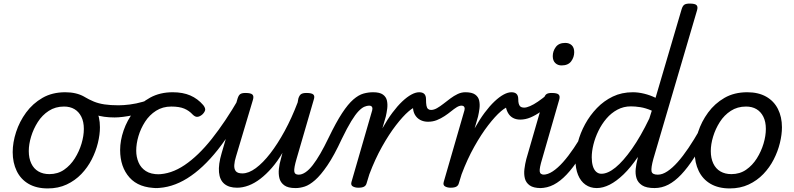

<svg xmlns="http://www.w3.org/2000/svg" viewBox="-20 -1035 4443 1074"><path d="M247 19Q184 19 140 -6.5Q96 -32 73.5 -78.5Q51 -125 51 -184Q51 -238 70 -296.5Q89 -355 126 -405.5Q163 -456 217.5 -487.5Q272 -519 345 -519Q407 -519 450.5 -494.5Q494 -470 516.5 -425.5Q539 -381 539 -323Q539 -282 527.5 -235Q516 -188 493 -143Q470 -98 435 -61.5Q400 -25 353 -3Q306 19 247 19ZM256 -61Q303 -61 338.5 -85.5Q374 -110 398.5 -149Q423 -188 436 -231.5Q449 -275 449 -314Q449 -354 435 -382Q421 -410 396.5 -424.5Q372 -439 338 -439Q290 -439 253 -415Q216 -391 191.5 -352.5Q167 -314 154 -271Q141 -228 141 -190Q141 -150 155 -120.5Q169 -91 195 -76Q221 -61 256 -61Z M621 -378Q559 -378 513.5 -393Q468 -408 419 -436Q405 -446 403.5 -458.5Q402 -471 409.5 -481.5Q417 -492 428.5 -496.5Q440 -501 451 -494Q478 -478 504.5 -467Q531 -456 564.5 -451Q598 -446 643 -446Q671 -446 706.5 -450.5Q742 -455 778.5 -465.5Q815 -476 845 -492Q858 -500 866.5 -490Q875 -480 875 -465Q875 -450 862 -443Q791 -404 726.5 -391Q662 -378 621 -378Z M861 17Q757 17 704.5 -42Q652 -101 652 -196Q652 -249 671.5 -305.5Q691 -362 728 -410.5Q765 -459 820 -489Q875 -519 946 -519Q1003 -519 1044.5 -501Q1086 -483 1117 -447Q1131 -429 1127 -417Q1123 -405 1111 -394Q1098 -383 1085 -381.5Q1072 -380 1058 -394Q1038 -416 1010.5 -427.5Q983 -439 938 -439Q890 -439 853 -415.5Q816 -392 791.5 -354Q767 -316 754.5 -273.5Q742 -231 742 -192Q742 -157 755 -126.5Q768 -96 796 -78Q824 -60 870 -60Q884 -60 890 -48.5Q896 -37 894 -21.5Q892 -6 884 5.5Q876 17 861 17Z M849 17Q830 17 822.5 5.5Q815 -6 816.5 -21.5Q818 -37 829 -48.5Q840 -60 859 -60Q936 -60 1012.5 -111.5Q1089 -163 1164.5 -258Q1240 -353 1316 -484Q1321 -492 1333 -487.5Q1345 -483 1354.5 -473.5Q1364 -464 1359 -455Q1282 -303 1198.5 -197.5Q1115 -92 1027.5 -37.5Q940 17 849 17Z M1306 15Q1261 15 1235 -6.5Q1209 -28 1205 -71.5Q1201 -115 1220 -179L1309 -484Q1315 -503 1324.5 -509Q1334 -515 1353 -515Q1383 -515 1392 -506Q1401 -497 1395 -477L1300 -159Q1292 -134 1290.5 -112Q1289 -90 1299 -77.5Q1309 -65 1336 -65Q1371 -65 1411 -94.5Q1451 -124 1492 -177Q1533 -230 1572.5 -302.5Q1612 -375 1645 -462L1649 -484Q1655 -503 1665 -509Q1675 -515 1694 -515Q1724 -515 1733 -506Q1742 -497 1735 -477L1639 -147Q1624 -96 1626 -77Q1628 -58 1650 -58Q1664 -58 1671 -46.5Q1678 -35 1676.5 -20.5Q1675 -6 1664 5.5Q1653 17 1632 17Q1591 17 1570 1.5Q1549 -14 1543 -38Q1537 -62 1540 -90.5Q1543 -119 1551 -145L1560 -180Q1532 -132 1500.5 -96Q1469 -60 1436.5 -35Q1404 -10 1371 2.5Q1338 15 1306 15Z M1635 17Q1620 17 1615 5.5Q1610 -6 1614.5 -20.5Q1619 -35 1628.5 -46.5Q1638 -58 1651 -58Q1669 -58 1689 -71.5Q1709 -85 1729.5 -111.5Q1750 -138 1772 -176Q1794 -214 1818 -264Q1860 -351 1893.5 -402Q1927 -453 1956.5 -478.5Q1986 -504 2013 -511.5Q2040 -519 2067 -519Q2078 -519 2081 -507.5Q2084 -496 2080 -481.5Q2076 -467 2067 -455.5Q2058 -444 2044 -444Q2033 -444 2018.5 -438Q2004 -432 1986 -413.5Q1968 -395 1945 -357.5Q1922 -320 1892 -258Q1849 -165 1811.5 -110Q1774 -55 1742.5 -27.5Q1711 0 1684.5 8.5Q1658 17 1635 17Z M1984 15Q1967 15 1954 8Q1941 1 1946 -17L2062 -418Q2065 -429 2061 -436.5Q2057 -444 2045 -444Q2033 -444 2028 -455.5Q2023 -467 2025.5 -481.5Q2028 -496 2039 -507.5Q2050 -519 2067 -519Q2104 -519 2122 -506Q2140 -493 2144.5 -472Q2149 -451 2146 -427.5Q2143 -404 2138 -383L2119 -317Q2147 -367 2175 -404.5Q2203 -442 2230 -467.5Q2257 -493 2281 -506Q2305 -519 2325 -519Q2344 -519 2351.5 -507Q2359 -495 2357.5 -479Q2356 -463 2345 -451Q2334 -439 2315 -439Q2297 -439 2265.5 -412Q2234 -385 2195 -334.5Q2156 -284 2117 -214.5Q2078 -145 2046 -60L2031 -11Q2028 2 2017.5 8.5Q2007 15 1984 15Z M2374 -354Q2350 -354 2331 -364Q2312 -374 2301 -393Q2290 -412 2290 -439L2325 -519Q2344 -519 2353.5 -509.5Q2363 -500 2363 -480Q2363 -457 2365.5 -444Q2368 -431 2374.5 -425.5Q2381 -420 2391 -420Q2407 -420 2424.5 -430Q2442 -440 2460.5 -454.5Q2479 -469 2499 -484Q2519 -499 2540 -509Q2561 -519 2583 -519Q2602 -519 2608 -507.5Q2614 -496 2609.5 -481.5Q2605 -467 2592.5 -455.5Q2580 -444 2561 -444Q2549 -444 2534.5 -435Q2520 -426 2503.5 -412.5Q2487 -399 2466.5 -385.5Q2446 -372 2423.5 -363Q2401 -354 2374 -354Z M2500 15Q2483 15 2470 8Q2457 1 2462 -17L2578 -418Q2581 -429 2577 -436.5Q2573 -444 2561 -444Q2549 -444 2544 -455.5Q2539 -467 2541.5 -481.5Q2544 -496 2555 -507.5Q2566 -519 2583 -519Q2620 -519 2638 -506Q2656 -493 2660.5 -472Q2665 -451 2662 -427.5Q2659 -404 2654 -383L2635 -317Q2663 -367 2691 -404.5Q2719 -442 2746 -467.5Q2773 -493 2797 -506Q2821 -519 2841 -519Q2860 -519 2867.5 -507Q2875 -495 2873.5 -479Q2872 -463 2861 -451Q2850 -439 2831 -439Q2813 -439 2781.5 -412Q2750 -385 2711 -334.5Q2672 -284 2633 -214.5Q2594 -145 2562 -60L2547 -11Q2544 2 2533.5 8.5Q2523 15 2500 15Z M2890 -366Q2866 -366 2848.5 -376Q2831 -386 2821 -404.5Q2811 -423 2808 -446L2841 -519Q2860 -519 2869.5 -509.5Q2879 -500 2879 -480Q2879 -465 2881.5 -456Q2884 -447 2888 -442Q2892 -437 2898.5 -435Q2905 -433 2913 -433Q2925 -433 2945 -441.5Q2965 -450 2989 -466.5Q3013 -483 3040 -505Q3050 -515 3060 -506.5Q3070 -498 3073.5 -484Q3077 -470 3066 -460Q3035 -432 3005.5 -411Q2976 -390 2947.5 -378Q2919 -366 2890 -366Z M3005 17Q2964 17 2943 2Q2922 -13 2916 -37Q2910 -61 2913.5 -89.5Q2917 -118 2924 -145L3022 -484Q3028 -503 3037.5 -509Q3047 -515 3066 -515Q3096 -515 3105 -506Q3114 -497 3108 -477L3013 -147Q2997 -95 2999 -76.5Q3001 -58 3024 -58Q3038 -58 3045 -46.5Q3052 -35 3050 -20.5Q3048 -6 3037 5.5Q3026 17 3005 17ZM3121 -669Q3100 -669 3086 -682.5Q3072 -696 3072 -721Q3072 -749 3089 -772Q3106 -795 3142 -795Q3164 -795 3178 -782Q3192 -769 3192 -743Q3192 -715 3175 -692Q3158 -669 3121 -669Z M3000 17Q2986 17 2979.5 5.5Q2973 -6 2974.5 -20.5Q2976 -35 2987 -46.5Q2998 -58 3019 -58Q3044 -58 3072 -76.5Q3100 -95 3129.5 -128Q3159 -161 3190 -207Q3221 -253 3253 -309Q3260 -322 3274 -320.5Q3288 -319 3297 -309Q3306 -299 3299 -286Q3259 -210 3222 -153Q3185 -96 3149.5 -58.5Q3114 -21 3077.5 -2Q3041 17 3000 17Z M3318 17Q3282 17 3255 -2Q3228 -21 3213.5 -56.5Q3199 -92 3199 -140Q3199 -187 3212.5 -239Q3226 -291 3253 -340.5Q3280 -390 3319 -430.5Q3358 -471 3408 -495Q3458 -519 3520 -519Q3550 -519 3583 -511Q3616 -503 3647 -488L3793 -984Q3799 -1003 3808.5 -1009Q3818 -1015 3838 -1015Q3868 -1015 3876.5 -1006Q3885 -997 3879 -977L3635 -147Q3621 -96 3624.5 -77Q3628 -58 3659 -58Q3668 -58 3672.5 -46.5Q3677 -35 3675.5 -20.5Q3674 -6 3666 5.5Q3658 17 3642 17Q3595 17 3571.5 1.5Q3548 -14 3540.5 -38Q3533 -62 3536 -90.5Q3539 -119 3546 -145L3548 -157Q3508 -98 3468 -59.5Q3428 -21 3390.5 -2Q3353 17 3318 17ZM3344 -63Q3380 -63 3423 -98Q3466 -133 3515 -202.5Q3564 -272 3612 -372L3626 -416Q3591 -431 3562 -435.5Q3533 -440 3509 -440Q3468 -440 3433.5 -421.5Q3399 -403 3372.5 -372Q3346 -341 3327.5 -303Q3309 -265 3299.5 -226.5Q3290 -188 3290 -155Q3290 -128 3296 -107Q3302 -86 3314.5 -74.5Q3327 -63 3344 -63Z M3641 17Q3627 17 3620.5 5.5Q3614 -6 3615.5 -20.5Q3617 -35 3628 -46.5Q3639 -58 3660 -58Q3685 -58 3713 -76.5Q3741 -95 3770.5 -128Q3800 -161 3831 -207Q3862 -253 3894 -309Q3901 -322 3915 -320.5Q3929 -319 3938 -309Q3947 -299 3940 -286Q3900 -210 3863 -153Q3826 -96 3790.5 -58.5Q3755 -21 3718.5 -2Q3682 17 3641 17Z M4062 19Q3999 19 3955 -6.5Q3911 -32 3888.5 -78.5Q3866 -125 3866 -184Q3866 -238 3885 -296.5Q3904 -355 3941 -405.5Q3978 -456 4032.5 -487.5Q4087 -519 4160 -519Q4222 -519 4265.5 -494.5Q4309 -470 4331.5 -425.5Q4354 -381 4354 -323Q4354 -282 4342.5 -235Q4331 -188 4308 -143Q4285 -98 4250 -61.5Q4215 -25 4168 -3Q4121 19 4062 19ZM4071 -61Q4118 -61 4153.5 -85.5Q4189 -110 4213.5 -149Q4238 -188 4251 -231.5Q4264 -275 4264 -314Q4264 -354 4250 -382Q4236 -410 4211.5 -424.5Q4187 -439 4153 -439Q4105 -439 4068 -415Q4031 -391 4006.5 -352.5Q3982 -314 3969 -271Q3956 -228 3956 -190Q3956 -150 3970 -120.5Q3984 -91 4010 -76Q4036 -61 4071 -61Z"/></svg>

Font: Playwrite AU QLD
Style: Regular
Weight: 400
Designer: Veronika Burian, José Scaglione
Foundry: TypeTogether
Version: Version 1.002